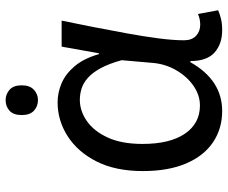

<svg xmlns="http://www.w3.org/2000/svg" viewBox="-82 -694 790 665"><g transform="rotate(-90 312.5 -362.0)"><path d="M298 -737Q318 -737 333.5 -723.5Q349 -710 349 -681Q349 -653 333.5 -639Q318 -625 298 -625Q276 -625 261 -639Q246 -653 246 -681Q246 -710 261 -723.5Q276 -737 298 -737ZM260 13Q199 13 152 -18.5Q105 -50 78.5 -111.5Q52 -173 52 -262Q52 -356 85 -421.5Q118 -487 172.5 -522Q227 -557 290 -557Q324 -557 356.5 -543Q389 -529 415.5 -497.5Q442 -466 457 -414H460L483 -543H573Q562 -490 550.5 -431Q539 -372 528.5 -314.5Q518 -257 511.5 -206.5Q505 -156 505 -119Q505 -92 520.5 -77.5Q536 -63 559 -63Q568 -63 578 -65Q588 -67 596 -71L609 -1Q598 4 581 8.5Q564 13 540 13Q492 13 462.5 -13.5Q433 -40 433 -97H429Q367 13 260 13ZM279 -64Q315 -64 347.5 -86.5Q380 -109 402 -147.5Q424 -186 427 -232L436 -335Q424 -379 408.5 -407.5Q393 -436 375 -452Q357 -468 337.5 -474Q318 -480 299 -480Q260 -480 225 -455.5Q190 -431 168 -383Q146 -335 146 -263Q146 -168 181.5 -116Q217 -64 279 -64Z"/></g></svg>

Font: umalayalam05
Style: Book
Weight: 400
Designer: Jelle Bosma - Monotype Design Team
Foundry: Monotype Imaging Inc.
Version: Version 2.003